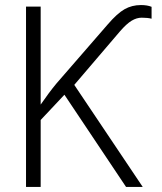

<svg xmlns="http://www.w3.org/2000/svg" viewBox="-20 -740 640 760"><path d="M83 -714H141V-326Q174 -374 203 -409L407 -644Q444 -687 473 -703.5Q502 -720 538 -720Q563 -720 580 -713V-666Q564 -670 541 -670Q521 -670 501 -658Q481 -646 455 -616L274 -404L545 0H479L235 -365L141 -265V0H83Z"/></svg>

Font: Noto Sans Mono UI Light
Style: Regular
Weight: 300
Monospace: yes
Designer: Monotype Design team
Foundry: Monotype Imaging Inc.
Version: Version 1.000